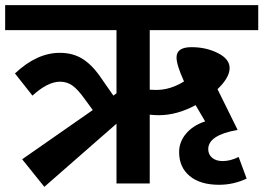

<svg xmlns="http://www.w3.org/2000/svg" viewBox="-40 -712 1022 745"><path d="M541 -595V-364Q545 -364 553 -363.5Q561 -363 566 -363Q621 -363 674 -396Q645 -460 645 -489Q645 -529 703 -529Q760 -529 805.5 -506Q851 -483 851 -448Q851 -411 804 -366L882 -208Q768 -188 768 -133Q768 -113 783 -100Q798 -87 824 -87Q854 -87 886 -103L917 -19Q866 5 810 5Q737 5 696 -29Q655 -63 655 -122Q655 -161 681.5 -193Q708 -225 756 -241L719 -304Q646 -265 577 -265Q561 -265 541 -267V0H412V-232L132 13L46 -94L320 -285L287 -330Q262 -365 241 -380Q220 -395 193 -395Q145 -395 86 -341L18 -427Q103 -507 192 -507Q244 -507 282 -482.5Q320 -458 354 -407L400 -341L412 -350V-595H-20V-692H962V-595Z"/></svg>

Font: FiraGO SemiBold
Style: Regular
Weight: 600
Designer: bBox Type
Foundry: bBox Type GmbH
Version: Version 1.001;PS 001.001;hotconv 1.0.88;makeotf.lib2.5.64775